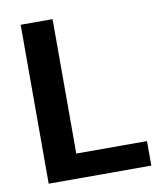

<svg xmlns="http://www.w3.org/2000/svg" viewBox="-75 -701 637 761"><g transform="rotate(-10 243.5 -320.0)"><path d="M188 -639.6V-98.6H472.7V0H59.6V-639.6Z"/></g></svg>

Font: Yantramanav
Style: Bold
Weight: 700
Version: Version 1.001;PS 1.0;hotconv 1.0.72;makeotf.lib2.5.5900; ttf